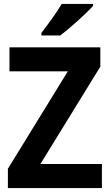

<svg xmlns="http://www.w3.org/2000/svg" viewBox="-20 -954 558 974"><path d="M452 -924V-934H293C267 -889 223 -830 190 -787V-774H286C336 -812 419 -887 452 -924ZM497 0V-122H185L489 -616V-714H28V-592H324L20 -98V0Z"/></svg>

Font: Noto Sans Malayalam SemiCondensed
Style: Bold
Weight: 700
Width: 4
Designer: Jelle Bosma - Monotype Design Team
Foundry: Monotype Imaging Inc.
Version: Version 2.104